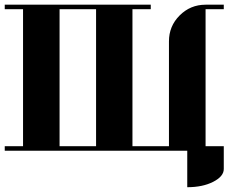

<svg xmlns="http://www.w3.org/2000/svg" viewBox="-20 -635 963 809"><path d="M0 0V-19H77.1V-596.2H0V-615.2H615.2V-596.2H538.1V-19H691.9V-460.9Q691.9 -524.9 736.8 -569.8Q782.2 -615.2 846.2 -615.2H922.9V-596.2H846.2V-19H922.9V77.1Q922.9 108.4 877.9 131.3Q833.5 153.8 769 153.8V0ZM231 -19H384.8V-596.2H231Z"/></svg>

Font: Hjet
Style: Regular
Weight: 400
Designer: T. Christopher White
Version: Version 1.2